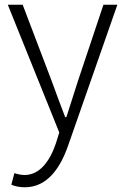

<svg xmlns="http://www.w3.org/2000/svg" viewBox="-20 -553 530 813"><path d="M85 240C183 240 237 154 269 62L477 -533H418L309 -207C294 -161 277 -105 261 -57H256C237 -105 217 -161 200 -207L76 -533H13L231 8L217 53C191 130 148 188 84 188C69 188 52 184 41 180L28 229C43 236 64 240 85 240Z"/></svg>

Font: Noto Sans T Chinese Light
Style: Regular
Weight: 300
Designer: Ryoko NISHIZUKA (kana & ideographs); Paul D. Hunt (Latin, Greek & Cyrillic); Wenlong ZHANG (bopomofo); Sandoll Communica
Foundry: Adobe Systems Incorporated
Version: Version 1.000;PS 1;hotconv 1.0.78;makeotf.lib2.5.61930